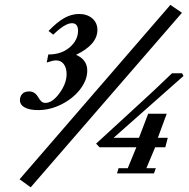

<svg xmlns="http://www.w3.org/2000/svg" viewBox="-20 -717 783 794"><path d="M106.9 57.6 61 24.4 684.6 -696.8 732.4 -664.1ZM137.7 -261.7Q102.5 -261.7 82.5 -272.5Q62.5 -283.2 62.5 -303.2Q62.5 -318.4 72 -328.6Q81.5 -338.9 100.6 -338.9Q123.5 -338.9 136.7 -316.9Q145 -302.7 151.6 -297.1Q158.2 -291.5 168 -291.5Q196.8 -291.5 226.1 -331.8Q255.4 -372.1 255.4 -410.2Q255.4 -436.5 243.7 -451.9Q231.9 -467.3 211.4 -467.3Q199.7 -467.3 173.3 -458.5L179.7 -491.7Q234.4 -491.7 268.6 -521.5Q302.7 -551.3 302.7 -589.8Q302.7 -621.1 277.3 -621.1Q249 -621.1 200.2 -573.7L180.7 -588.9Q216.3 -626 246.1 -642.6Q275.9 -659.2 307.1 -659.2Q340.3 -659.2 361.6 -640.9Q382.8 -622.6 382.8 -593.3Q382.8 -532.7 294.4 -490.2Q340.8 -470.7 340.8 -424.8Q340.8 -386.2 311.8 -348.1Q282.7 -310.1 235.1 -285.9Q187.5 -261.7 137.7 -261.7ZM463.9 0 470.2 -21.5H508.3L543.9 -107.9H391.6L377.4 -123L543.5 -275.4Q616.2 -341.3 691.4 -414.1H732.9L738.8 -402.8L449.7 -147H554.7L592.8 -246.6H669.4L632.8 -147H673.8L663.6 -107.9H621.6L585.4 -21.5H624.5L616.7 0Z"/></svg>

Font: Elstob 6pt SemiBold
Style: Italic
Weight: 600
Italic angle: -20°
Designer: Peter S. Baker
Version: Version 1.015